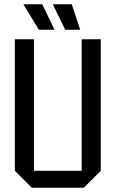

<svg xmlns="http://www.w3.org/2000/svg" viewBox="-20 -885 545 905"><path d="M50 -80V-700H140V-80H365V-700H455V-80L375 0H130ZM318 -865 358 -745H287L229 -865ZM179 -865 237 -745H163L90 -865Z"/></svg>

Font: Tektur SemiCondensed
Style: Regular
Weight: 400
Width: 4
Designer: Adam Jagosz
Foundry: Adam Jagosz
Version: Version 1.005;gftools[0.9.30]